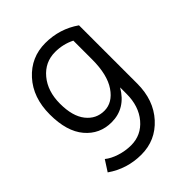

<svg xmlns="http://www.w3.org/2000/svg" viewBox="-213 -630 984 984"><g transform="rotate(-45 279.5 -137.5)"><path d="M45 181 83 122Q107 142 147 155Q187 168 228 168Q302 168 350 111Q398 54 398 -35V-82Q342 14 241 14Q155 14 100 -51Q45 -116 45 -238.5Q45 -361 114.5 -437.5Q184 -514 287.5 -514Q391 -514 474 -456V-34Q474 86 404.5 162.5Q335 239 231.5 239Q128 239 45 181ZM398 -285V-421Q348 -446 291 -446Q217 -446 169 -388.5Q121 -331 121 -240.5Q121 -150 159 -102Q197 -54 256.5 -54Q316 -54 357 -114Q398 -174 398 -285Z"/></g></svg>

Font: Imprima
Style: Regular
Weight: 400
Version: Version 1.001